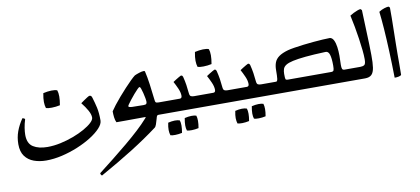

<svg xmlns="http://www.w3.org/2000/svg" viewBox="-87 -927 3690 1686"><g transform="rotate(-10 1758.0 -83.5)"><path d="M244 224Q184 224 134.5 206Q85 188 55.5 148Q26 108 26 41Q26 -19 45.5 -72.5Q65 -126 101 -178Q107 -177 114 -174Q121 -171 123 -165Q111 -127 105.5 -91.5Q100 -56 100 -29Q100 48 148.5 78.5Q197 109 275 109Q332 109 392 96Q452 83 508 62Q564 41 608.5 16Q653 -9 679 -33.5Q705 -58 705 -78Q705 -106 685 -142Q665 -178 633 -218Q644 -226 660.5 -237.5Q677 -249 692 -258.5Q707 -268 714 -270Q725 -270 730 -264Q735 -258 738 -247Q752 -202 762.5 -155.5Q773 -109 773 -40Q773 -9 740 27Q707 63 651.5 98Q596 133 527 161.5Q458 190 385 207Q312 224 244 224ZM320 -230Q312 -254 311.5 -285.5Q311 -317 320 -363Q359 -372 392.5 -373Q426 -374 445 -366Q461 -321 445 -233Q408 -225 372.5 -224.5Q337 -224 320 -230Z M1199 -131Q1199 -143 1195 -165.5Q1191 -188 1185 -211.5Q1179 -235 1173 -252Q1167 -269 1161 -269Q1155 -269 1140.5 -254Q1126 -239 1107 -217.5Q1088 -196 1071 -173.5Q1054 -151 1043 -136Q1035 -124 1035 -120Q1035 -110 1068.5 -108.5Q1102 -107 1170 -107Q1188 -107 1193.5 -113Q1199 -119 1199 -131ZM1270 -146Q1272 -119 1278 -113Q1284 -107 1304 -107H1374V0H1283Q1273 0 1269 7Q1265 14 1261 31Q1254 57 1246.5 78.5Q1239 100 1230 106Q1123 186 995 266.5Q867 347 702 439Q690 429 690 416Q756 365 823.5 311.5Q891 258 954 205.5Q1017 153 1070 104Q1123 55 1159 14Q1169 4 1169 1Q1169 -1 1157 -1Q1105 -1 1064.5 -0.5Q1024 0 987.5 0Q951 0 908 0Q898 -20 895 -47Q892 -74 892 -100Q905 -120 928.5 -150.5Q952 -181 982 -215.5Q1012 -250 1042 -282.5Q1072 -315 1098 -340.5Q1124 -366 1139 -377Q1156 -385 1181 -393Q1206 -401 1220 -401Q1230 -401 1232 -397Q1245 -342 1254 -276Q1263 -210 1270 -146Z M1619 -107H1673V0H1334V-107H1492Q1511 -107 1511 -130Q1511 -160 1494.5 -197Q1478 -234 1463 -261Q1473 -268 1488 -277.5Q1503 -287 1517 -295Q1531 -303 1536 -305Q1545 -305 1548.5 -301Q1552 -297 1554 -291Q1564 -252 1569.5 -216Q1575 -180 1578 -144Q1580 -118 1591 -112.5Q1602 -107 1619 -107ZM1355 195Q1348 174 1347.5 147.5Q1347 121 1355 83Q1387 75 1414.5 74.5Q1442 74 1459 81Q1472 119 1459 192Q1427 199 1398 199.5Q1369 200 1355 195ZM1505 179Q1498 159 1498 132.5Q1498 106 1505 68Q1538 60 1565.5 59.5Q1593 59 1609 65Q1622 104 1609 176Q1578 183 1548.5 183.5Q1519 184 1505 179Z M1918 -107H1972V0H1633V-107H1791Q1810 -107 1810 -130Q1810 -160 1793.5 -197Q1777 -234 1762 -261Q1772 -268 1787 -277.5Q1802 -287 1816 -295Q1830 -303 1835 -305Q1844 -305 1847.5 -301Q1851 -297 1853 -291Q1863 -252 1868.5 -216Q1874 -180 1877 -144Q1879 -118 1890 -112.5Q1901 -107 1918 -107ZM1694 -355Q1686 -379 1685.5 -410.5Q1685 -442 1694 -488Q1733 -497 1766.5 -498Q1800 -499 1819 -491Q1835 -446 1819 -358Q1782 -350 1746.5 -349.5Q1711 -349 1694 -355Z M2217 -107H2271V0H1932V-107H2090Q2109 -107 2109 -130Q2109 -160 2092.5 -197Q2076 -234 2061 -261Q2071 -268 2086 -277.5Q2101 -287 2115 -295Q2129 -303 2134 -305Q2143 -305 2146.5 -301Q2150 -297 2152 -291Q2162 -252 2167.5 -216Q2173 -180 2176 -144Q2178 -118 2189 -112.5Q2200 -107 2217 -107ZM1953 195Q1946 174 1945.5 147.5Q1945 121 1953 83Q1985 75 2012.5 74.5Q2040 74 2057 81Q2070 119 2057 192Q2025 199 1996 199.5Q1967 200 1953 195ZM2103 179Q2096 159 2096 132.5Q2096 106 2103 68Q2136 60 2163.5 59.5Q2191 59 2207 65Q2220 104 2207 176Q2176 183 2146.5 183.5Q2117 184 2103 179Z M2368 -206Q2368 -246 2379 -275Q2390 -304 2419 -325Q2448 -346 2501 -361Q2523 -367 2560.5 -373Q2598 -379 2642.5 -384.5Q2687 -390 2732.5 -394Q2778 -398 2817.5 -400.5Q2857 -403 2883 -403Q2904 -399 2916 -374Q2928 -349 2933 -312.5Q2938 -276 2938 -236Q2938 -215 2937 -192Q2936 -169 2936 -153Q2936 -128 2940.5 -117.5Q2945 -107 2961 -107H3052V0H2231V-107Q2288 -107 2316.5 -107Q2345 -107 2351 -107Q2362 -107 2365 -131Q2368 -155 2368 -206ZM2454 -107H2842Q2860 -107 2864.5 -118Q2869 -129 2869 -160Q2869 -225 2858.5 -258Q2848 -291 2822 -289Q2714 -285 2643 -278Q2572 -271 2529.5 -261.5Q2487 -252 2466 -238.5Q2445 -225 2438.5 -206Q2432 -187 2432 -162Q2432 -123 2435.5 -115Q2439 -107 2454 -107Z M3012 0V-107H3102Q3125 -107 3138 -116Q3151 -125 3151 -167Q3151 -201 3146 -249Q3141 -297 3133 -351.5Q3125 -406 3115 -461Q3105 -516 3094 -565Q3107 -574 3126 -583.5Q3145 -593 3163 -599.5Q3181 -606 3189 -606Q3195 -606 3202 -594Q3205 -486 3209.5 -386Q3214 -286 3215 -193Q3216 -123 3209.5 -80.5Q3203 -38 3183.5 -19Q3164 0 3125 0Z M3448 -574Q3449 -535 3448 -479Q3447 -423 3446 -363Q3445 -303 3444 -249.5Q3443 -196 3443 -161Q3443 -124 3443 -83.5Q3443 -43 3442.5 -13Q3442 17 3442 24Q3436 33 3415.5 36.5Q3395 40 3382 39Q3380 -85 3375.5 -195.5Q3371 -306 3364.5 -397.5Q3358 -489 3350 -554Q3374 -570 3399 -577.5Q3424 -585 3436 -585Q3440 -585 3448 -574Z"/></g></svg>

Font: Ruwudu Medium
Style: Regular
Weight: 500
Designer: Becca Hirsbrunner Spalinger
Foundry: SIL International
Version: Version 3.000